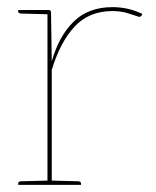

<svg xmlns="http://www.w3.org/2000/svg" viewBox="-20 -518 438 538"><path d="M113 0V-490H116Q120 -490 121.5 -488Q123 -486 123 -482L125 -346Q145 -417 186.5 -457.5Q228 -498 295 -498Q319 -498 339.5 -493Q360 -488 379 -479L377 -475Q376 -473 373.5 -471.5Q371 -470 369 -471Q360 -474 339.5 -480.5Q319 -487 295 -487Q230 -487 189.5 -444Q149 -401 125 -322V0ZM122 0 123 -12 200 -10Q202 -10 204.5 -8.5Q207 -7 207 -5V0ZM31 0V-5Q31 -7 33.5 -8.5Q36 -10 38 -10L115 -12L116 0ZM116 -490 115 -478 38 -480Q36 -480 33.5 -481.5Q31 -483 31 -485V-490Z"/></svg>

Font: Aleo Thin
Style: Regular
Weight: 250
Designer: Alessio Laiso
Foundry: Alessio Laiso
Version: Version 2.001;gftools[0.9.29]